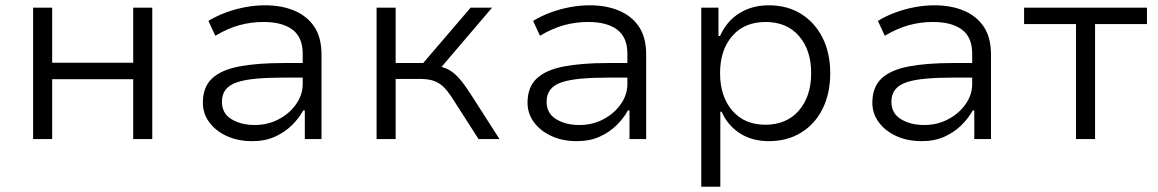

<svg xmlns="http://www.w3.org/2000/svg" viewBox="-20 -525 4373 725"><path d="M105 0V-496H177V-288H483V-496H555V0H483V-226H177V0Z M932 8Q879 8 837 -11Q795 -30 770.5 -63Q746 -96 746 -137Q746 -196 780.5 -228.5Q815 -261 883 -274Q951 -287 1050 -287H1137V-232H1053Q993 -232 948.5 -228Q904 -224 875.5 -214.5Q847 -205 832.5 -187Q818 -169 818 -141Q818 -97 854 -75Q890 -53 942 -53Q991 -53 1032 -74.5Q1073 -96 1098 -131.5Q1123 -167 1123 -207V-323Q1123 -384 1084.5 -413Q1046 -442 975 -442Q928 -442 884 -430Q840 -418 793 -390L767 -446Q798 -465 833.5 -478Q869 -491 906.5 -498Q944 -505 981 -505Q1043 -505 1091 -485Q1139 -465 1166.5 -424.5Q1194 -384 1194 -319V0H1131V-108H1125Q1110 -80 1083 -53Q1056 -26 1018.5 -9Q981 8 932 8Z M1402 0V-496H1474V-287H1578L1757 -496H1838L1635 -258L1620 -277Q1653 -274 1675 -261.5Q1697 -249 1716.5 -226Q1736 -203 1759 -167L1866 0H1787L1692 -148Q1676 -174 1660 -191.5Q1644 -209 1622.5 -218Q1601 -227 1565 -227H1474V0Z M2158 8Q2105 8 2063 -11Q2021 -30 1996.5 -63Q1972 -96 1972 -137Q1972 -196 2006.5 -228.5Q2041 -261 2109 -274Q2177 -287 2276 -287H2363V-232H2279Q2219 -232 2174.5 -228Q2130 -224 2101.5 -214.5Q2073 -205 2058.5 -187Q2044 -169 2044 -141Q2044 -97 2080 -75Q2116 -53 2168 -53Q2217 -53 2258 -74.5Q2299 -96 2324 -131.5Q2349 -167 2349 -207V-323Q2349 -384 2310.5 -413Q2272 -442 2201 -442Q2154 -442 2110 -430Q2066 -418 2019 -390L1993 -446Q2024 -465 2059.5 -478Q2095 -491 2132.5 -498Q2170 -505 2207 -505Q2269 -505 2317 -485Q2365 -465 2392.5 -424.5Q2420 -384 2420 -319V0H2357V-108H2351Q2336 -80 2309 -53Q2282 -26 2244.5 -9Q2207 8 2158 8Z M2628 180V-496H2693V-389H2699Q2723 -444 2771 -474.5Q2819 -505 2883 -505Q2953 -505 3005 -472.5Q3057 -440 3086 -382.5Q3115 -325 3115 -248Q3115 -173 3086.5 -115Q3058 -57 3005.5 -24.5Q2953 8 2883 8Q2820 8 2774 -21.5Q2728 -51 2705 -103H2700V180ZM2870 -54Q2950 -54 2996.5 -107.5Q3043 -161 3043 -249Q3043 -336 2997 -389Q2951 -442 2871 -442Q2791 -442 2745 -389Q2699 -336 2699 -249Q2699 -161 2745 -107.5Q2791 -54 2870 -54Z M3460 8Q3407 8 3365 -11Q3323 -30 3298.5 -63Q3274 -96 3274 -137Q3274 -196 3308.5 -228.5Q3343 -261 3411 -274Q3479 -287 3578 -287H3665V-232H3581Q3521 -232 3476.5 -228Q3432 -224 3403.5 -214.5Q3375 -205 3360.5 -187Q3346 -169 3346 -141Q3346 -97 3382 -75Q3418 -53 3470 -53Q3519 -53 3560 -74.5Q3601 -96 3626 -131.5Q3651 -167 3651 -207V-323Q3651 -384 3612.5 -413Q3574 -442 3503 -442Q3456 -442 3412 -430Q3368 -418 3321 -390L3295 -446Q3326 -465 3361.5 -478Q3397 -491 3434.5 -498Q3472 -505 3509 -505Q3571 -505 3619 -485Q3667 -465 3694.5 -424.5Q3722 -384 3722 -319V0H3659V-108H3653Q3638 -80 3611 -53Q3584 -26 3546.5 -9Q3509 8 3460 8Z M4043 0V-434H3847V-496H4311V-434H4115V0Z"/></svg>

Font: Nunito Sans 6pt Light
Style: Regular
Weight: 300
Version: Version 3.101;gftools[0.9.27]